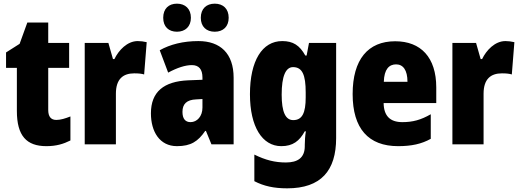

<svg xmlns="http://www.w3.org/2000/svg" viewBox="-20 -787 2834 1047"><path d="M287 -133C258 -133 243 -151 243 -187V-417H357V-553H243V-664H129L87 -548L13 -501V-417H72V-182C72 -46 125 10 233 10C287 10 326 -2 364 -21V-152C336 -141 311 -133 287 -133Z M731 -563C674 -563 627 -513 604 -465H596L571 -553H442V0H612V-276C612 -357 652 -387 712 -387C737 -387 753 -385 766 -381L780 -557C763 -561 747 -563 731 -563Z M870 -690C870 -641 900 -614 945 -614C990 -614 1021 -642 1021 -690C1021 -739 990 -767 945 -767C900 -767 870 -740 870 -690ZM1075 -690C1075 -642 1105 -614 1151 -614C1197 -614 1227 -642 1227 -690C1227 -739 1197 -767 1151 -767C1106 -767 1075 -740 1075 -690ZM1062 -563C979 -563 908 -545 851 -513L897 -391C947 -418 991 -432 1026 -432C1064 -432 1084 -410 1084 -364V-352L1006 -349C874 -343 803 -287 803 -169C803 -70 850 10 945 10C1021 10 1060 -16 1099 -73H1103L1133 0H1254V-363C1254 -496 1181 -563 1062 -563ZM1050 -245 1084 -247V-200C1084 -153 1055 -121 1019 -121C991 -121 975 -139 975 -177C975 -220 998 -243 1050 -245Z M1519 -563C1410 -563 1343 -456 1343 -273C1343 -96 1410 10 1514 10C1577 10 1613 -18 1642 -71H1648C1644 -49 1642 -17 1642 3V10C1642 73 1604 99 1539 99C1479 99 1428 86 1367 56V201C1419 228 1474 240 1546 240C1731 240 1813 143 1813 -34V-553H1665L1652 -484H1645C1614 -540 1578 -563 1519 -563ZM1578 -421C1629 -421 1647 -378 1647 -283V-256C1647 -171 1628 -132 1579 -132C1537 -132 1516 -176 1516 -271C1516 -372 1538 -421 1578 -421Z M2135 -562C1987 -562 1903 -463 1903 -274C1903 -86 1989 10 2151 10C2224 10 2279 -2 2329 -30V-164C2275 -133 2231 -121 2174 -121C2106 -121 2073 -156 2072 -225H2359V-310C2359 -474 2275 -562 2135 -562ZM2140 -436C2178 -436 2202 -405 2202 -341H2073C2075 -410 2102 -436 2140 -436Z M2736 -563C2679 -563 2632 -513 2609 -465H2601L2576 -553H2447V0H2617V-276C2617 -357 2657 -387 2717 -387C2742 -387 2758 -385 2771 -381L2785 -557C2768 -561 2752 -563 2736 -563Z"/></svg>

Font: Noto Sans Armenian Condensed Black
Style: Regular
Weight: 900
Width: 3
Designer: Monotype Design Team
Foundry: Monotype Imaging Inc.
Version: Version 2.008